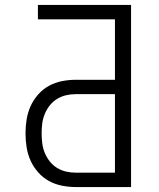

<svg xmlns="http://www.w3.org/2000/svg" viewBox="-20 -755 640 775"><path d="M286 0Q258 0 230 -5.5Q202 -11 177.5 -24.5Q153 -38 134 -59.5Q115 -81 103.5 -106.5Q92 -132 87.5 -160Q83 -188 83 -217Q83 -245 87.5 -273Q92 -301 103.5 -326.5Q115 -352 134 -373.5Q153 -395 177.5 -408.5Q202 -422 230 -427.5Q258 -433 286 -433H444V-677H133V-735H509V0ZM286 -58H444V-375H286Q266 -375 246.5 -370.5Q227 -366 210 -355.5Q193 -345 180.5 -329Q168 -313 160.5 -294.5Q153 -276 150.5 -256.5Q148 -237 148 -217Q148 -197 150.5 -177Q153 -157 160.5 -138.5Q168 -120 180.5 -104Q193 -88 210 -77.5Q227 -67 246.5 -62.5Q266 -58 286 -58Z"/></svg>

Font: Iosevka SS04 Light Extended
Style: Regular
Weight: 300
Width: 7
Monospace: yes
Designer: Belleve Invis
Foundry: Belleve Invis
Version: Version 19.0.0; ttfautohint (v1.8.4)